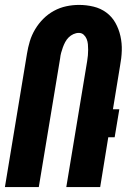

<svg xmlns="http://www.w3.org/2000/svg" viewBox="-20 -762 540 782"><path d="M0 0 90 -544Q94 -569 101.5 -594Q109 -619 123 -642.5Q137 -666 156.5 -685.5Q176 -705 200 -718Q224 -731 250 -736.5Q276 -742 302 -742Q332 -742 361 -735Q390 -728 413 -711Q436 -694 450 -669Q464 -644 470.5 -615Q477 -586 476 -555.5Q475 -525 469 -494L440 -317H466L447 -203H421L388 0H250L335 -513Q337 -525 338 -536.5Q339 -548 339 -559.5Q339 -571 338 -582Q337 -593 333 -603Q329 -613 321 -620.5Q313 -628 301 -628Q290 -628 279 -623Q268 -618 259.5 -609.5Q251 -601 245.5 -590.5Q240 -580 236 -569Q232 -558 229 -547Q226 -536 225 -525L138 0Z"/></svg>

Font: Iosevka Term Curly Hv Obl
Style: Regular
Weight: 900
Italic angle: -9°
Designer: Belleve Invis
Foundry: Belleve Invis
Version: Version 32.3.0